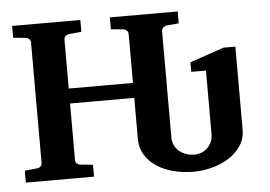

<svg xmlns="http://www.w3.org/2000/svg" viewBox="-50 -737 1150 819"><g transform="rotate(-5 525.5 -327.5)"><path d="M970.7 -144Q970.7 -106 950.9 -76.2Q931.2 -46.4 899.4 -25.9Q867.7 -5.4 827.6 5.4Q787.6 16.1 746.6 16.1Q701.2 16.1 660.4 5.4Q619.6 -5.4 588.9 -25.9Q558.1 -46.4 540 -76.2Q522 -106 522 -144V-319.8H247.1V-78.1Q247.1 -68.4 253.4 -62.7Q259.8 -57.1 269 -56.2L321.8 -50.8V0H29.8V-50.8L82 -56.2Q91.3 -57.1 97.7 -62.7Q104 -68.4 104 -78.1V-592.8Q104 -602.5 97.7 -608.4Q91.3 -614.3 82 -615.2L29.8 -620.1V-670.9H321.8V-620.1L269 -615.2Q259.8 -614.3 253.4 -608.4Q247.1 -602.5 247.1 -592.8V-383.8H522V-592.8Q522 -602.5 515.6 -608.4Q509.3 -614.3 500 -615.2L448.2 -620.1V-670.9H738.8V-620.1L687 -615.2Q678.7 -614.3 671.9 -608.4Q665 -602.5 665 -592.8V-136.7Q665 -119.1 672.1 -104.2Q679.2 -89.4 691.7 -78.9Q704.1 -68.4 720.9 -62.3Q737.8 -56.2 756.8 -56.2Q772 -56.2 786.6 -61.8Q801.3 -67.4 812.3 -77.9Q823.2 -88.4 830.1 -103.3Q836.9 -118.2 836.9 -136.7V-409.2H773.9V-450.2L919.9 -500H970.7Z"/></g></svg>

Font: Charis SIL Phon
Style: Bold
Weight: 700
Foundry: SIL International
Version: Version 5.000